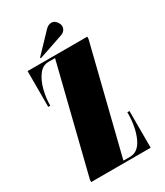

<svg xmlns="http://www.w3.org/2000/svg" viewBox="-166 -716 675 786"><g transform="rotate(-30 171.5 -323.0)"><path d="M26.5 0V-10L152 -513.5H121Q93.5 -513.5 74.8 -488.5Q56 -463.5 46.8 -426.8Q37.5 -390 37.5 -354.5H28V-523.5H310V-513.5L184.5 -10H216.5Q255 -10 276.2 -57Q297.5 -104 297.5 -173.5H307.5V0ZM102 -542 99.5 -545.5 184 -634Q196.5 -646.5 210.5 -646.5Q228 -646.5 238.5 -627.5Q243 -620 243 -611.5Q243 -602.5 237 -594Q231 -585.5 216.5 -581Z"/></g></svg>

Font: Imbue 100pt Black
Style: Regular
Weight: 900
Designer: Tyler Finck
Foundry: Etcetera Type Company
Version: Version 1.102; ttfautohint (v1.8.3)